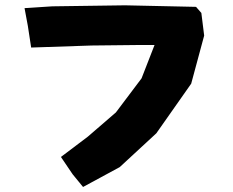

<svg xmlns="http://www.w3.org/2000/svg" viewBox="-20 -705 893 737"><path d="M74.2 -673.8 86.9 -605.5 99.6 -522.5 331.1 -530.3 506.8 -532.2H573.2L523.4 -404.3L424.8 -273.4L317.4 -180.7L213.9 -102.5L258.8 -36.1L298.8 12.7L439.5 -63.5L580.1 -193.4L713.9 -383.8L763.7 -568.4L752.9 -655.3L732.4 -678.7L460 -684.6L180.7 -680.7Z"/></svg>

Font: MaokenAssortedSans-Lite
Style: Lite
Weight: 400
Version: Version 1.400